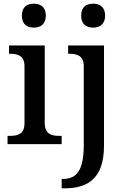

<svg xmlns="http://www.w3.org/2000/svg" viewBox="-20 -783 681 1043"><path d="M164 -633C199 -633 229 -651 229 -698C229 -746 199 -763 164 -763C127 -763 99 -746 99 -698C99 -651 127 -633 164 -633ZM486 -633C521 -633 551 -651 551 -698C551 -746 521 -763 486 -763C449 -763 421 -746 421 -698C421 -651 449 -633 486 -633ZM21 0H315V-45H302C258 -45 223 -55 223 -117V-536H29V-491H34C77 -491 113 -481 113 -423V-113C113 -55 77 -45 34 -45H21ZM315 240H332C456 240 545 187 545 8V-536H350V-491H354C397 -491 435 -482 435 -423V6C435 146 394 189 322 189H315Z"/></svg>

Font: Noto Serif Malayalam Medium
Style: Regular
Weight: 500
Designer: Indian type Foundry, Jelle Bosma, Monotype Design Team
Foundry: Monotype Imaging Inc.
Version: Version 2.104